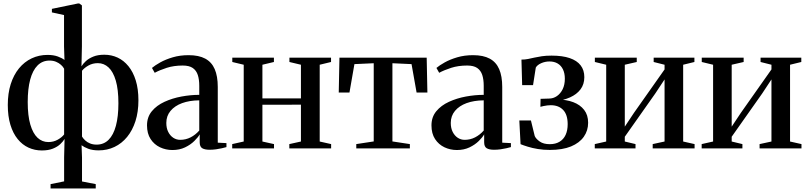

<svg xmlns="http://www.w3.org/2000/svg" viewBox="-20 -838 4562 1084"><path d="M265.5 226V201.5L342 186V51L344.5 -53.5Q336.5 -39.5 320.2 -24.2Q304 -9 278.5 1.2Q253 11.5 216 11.5Q176 11.5 141 -4.5Q106 -20.5 79.8 -52.8Q53.5 -85 38.8 -133.2Q24 -181.5 24 -245.5Q24 -311 40.5 -363Q57 -415 87.2 -452Q117.5 -489 158.8 -508.5Q200 -528 248.5 -528Q282 -528 306.5 -519Q331 -510 344 -499.5L341.5 -576V-753L273 -768V-788L420.5 -818.5H427.5L442.5 -807.5V-576L440 -463.5Q448.5 -478 464.8 -493Q481 -508 506.8 -518.5Q532.5 -529 569 -529Q609.5 -529 644.2 -512.8Q679 -496.5 705.2 -464.2Q731.5 -432 746.5 -383.8Q761.5 -335.5 761.5 -271.5Q761.5 -206.5 744.8 -154.2Q728 -102 697.8 -65Q667.5 -28 626.5 -8.5Q585.5 11 537 11Q502.5 11 478.2 1.8Q454 -7.5 440.5 -18L443 51V186.5L520.5 201.5V226ZM253 -36Q282.5 -36 306.2 -49.5Q330 -63 342 -79V-450Q335.5 -462 324 -472.2Q312.5 -482.5 296.5 -489.2Q280.5 -496 259.5 -496Q219.5 -496 192 -468.5Q164.5 -441 150.5 -388.8Q136.5 -336.5 136.5 -262Q136.5 -185 151.2 -134.8Q166 -84.5 192 -60.2Q218 -36 253 -36ZM525.5 -21.5Q566 -21.5 593.2 -48.8Q620.5 -76 634.5 -128.2Q648.5 -180.5 648.5 -255Q648.5 -332.5 633.8 -382.8Q619 -433 593 -457.2Q567 -481.5 532.5 -481.5Q503 -481.5 479.5 -468.2Q456 -455 443 -438.5V-67Q449.5 -56 461 -45.2Q472.5 -34.5 488.8 -28Q505 -21.5 525.5 -21.5Z M953.5 9Q916 9 883.2 -6.5Q850.5 -22 830.2 -53Q810 -84 810 -130Q810 -177 837.2 -210Q864.5 -243 908.8 -263.2Q953 -283.5 1004.5 -293Q1056 -302.5 1105 -302.5V-353.5Q1105 -389 1096.8 -414.5Q1088.5 -440 1068.5 -454Q1048.5 -468 1011.5 -468Q961.5 -468 921.2 -455Q881 -442 853.5 -427L838 -454.5Q855 -469 885 -485.8Q915 -502.5 955.5 -514.5Q996 -526.5 1045 -526.5Q1102.5 -526.5 1138.8 -507Q1175 -487.5 1192.2 -447.8Q1209.5 -408 1209.5 -347V-32.5L1258.5 -30V-7.5Q1248 -4.5 1232.8 -1Q1217.5 2.5 1199.8 5Q1182 7.5 1163 7.5Q1136.5 7.5 1122 -1Q1107.5 -9.5 1107.5 -35V-79.5Q1098.5 -63 1077.2 -42Q1056 -21 1024.8 -6Q993.5 9 953.5 9ZM997.5 -48.5Q1029 -48.5 1056.2 -62.5Q1083.5 -76.5 1105 -101V-271.5Q1050 -271 1008.2 -255.8Q966.5 -240.5 942.8 -212Q919 -183.5 919 -144Q919 -114.5 929.8 -93.2Q940.5 -72 958.2 -60.2Q976 -48.5 997.5 -48.5Z M1291 0V-24.5L1356 -39V-472.5L1291.5 -488V-512.5H1526.5V-488L1461.5 -472.5V-282.5H1679V-472.5L1614 -488V-512.5H1849V-488L1785 -472.5V-39L1849.5 -24.5V0H1613.5V-24.5L1679 -39V-247L1461.5 -246.5V-39L1527 -24.5V0Z M1991.5 0V-24.5L2090 -39.5V-481L1981 -476L1953 -315.5H1892.5L1896.5 -512.5H2389L2393 -315.5H2332L2303.5 -476L2195.5 -481V-39.5L2294 -24.5V0Z M2559.5 9Q2522 9 2489.2 -6.5Q2456.5 -22 2436.2 -53Q2416 -84 2416 -130Q2416 -177 2443.2 -210Q2470.5 -243 2514.8 -263.2Q2559 -283.5 2610.5 -293Q2662 -302.5 2711 -302.5V-353.5Q2711 -389 2702.8 -414.5Q2694.5 -440 2674.5 -454Q2654.5 -468 2617.5 -468Q2567.5 -468 2527.2 -455Q2487 -442 2459.5 -427L2444 -454.5Q2461 -469 2491 -485.8Q2521 -502.5 2561.5 -514.5Q2602 -526.5 2651 -526.5Q2708.5 -526.5 2744.8 -507Q2781 -487.5 2798.2 -447.8Q2815.5 -408 2815.5 -347V-32.5L2864.5 -30V-7.5Q2854 -4.5 2838.8 -1Q2823.5 2.5 2805.8 5Q2788 7.5 2769 7.5Q2742.5 7.5 2728 -1Q2713.5 -9.5 2713.5 -35V-79.5Q2704.5 -63 2683.2 -42Q2662 -21 2630.8 -6Q2599.5 9 2559.5 9ZM2603.5 -48.5Q2635 -48.5 2662.2 -62.5Q2689.5 -76.5 2711 -101V-271.5Q2656 -271 2614.2 -255.8Q2572.5 -240.5 2548.8 -212Q2525 -183.5 2525 -144Q2525 -114.5 2535.8 -93.2Q2546.5 -72 2564.2 -60.2Q2582 -48.5 2603.5 -48.5Z M3084.5 8.5Q3048 8.5 3016.2 3.2Q2984.5 -2 2959.8 -9.8Q2935 -17.5 2919 -24L2912 -158H2977.5L2999 -70Q3006 -54 3027.2 -39Q3048.5 -24 3084 -24Q3116.5 -24 3139.2 -37.8Q3162 -51.5 3173.5 -76.8Q3185 -102 3185 -137Q3185 -190.5 3159.5 -217.2Q3134 -244 3089.5 -244Q3081 -244 3070 -242.8Q3059 -241.5 3048.5 -239.2Q3038 -237 3031 -235L3032 -280L3079.5 -281.5Q3104 -281.5 3124.2 -295.5Q3144.5 -309.5 3156.8 -334.5Q3169 -359.5 3169 -393.5Q3169 -424 3158.5 -446Q3148 -468 3128.5 -479.5Q3109 -491 3082.5 -491Q3057.5 -491 3035.5 -481.2Q3013.5 -471.5 3005 -456.5L2989.5 -357.5H2928L2924 -501.5Q2944 -501.5 2961.2 -505Q2978.5 -508.5 2997.2 -512.8Q3016 -517 3039.2 -520.5Q3062.5 -524 3094 -524Q3155.5 -524 3196.5 -510Q3237.5 -496 3258.2 -469Q3279 -442 3279 -402.5Q3279 -362 3257.5 -333.5Q3236 -305 3198.2 -288.2Q3160.5 -271.5 3111.5 -265L3127 -276Q3177.5 -276 3216.5 -261.2Q3255.5 -246.5 3278 -217.5Q3300.5 -188.5 3300.5 -145Q3300.5 -100.5 3276 -65.8Q3251.5 -31 3203.8 -11.2Q3156 8.5 3084.5 8.5Z M3338 0V-24.5L3402.5 -39V-472.5L3338.5 -488V-512.5H3575V-488L3507.5 -472.5V-123L3559 -200.5L3732 -446V-472.5L3670.5 -488V-512.5H3900.5V-488L3837 -472.5V-39L3901.5 -24.5V0H3665V-24.5L3732 -39V-389.5L3679.5 -310L3507.5 -66V-39L3568 -24.5V0Z M3941.5 0V-24.5L4006 -39V-472.5L3942 -488V-512.5H4178.5V-488L4111 -472.5V-123L4162.5 -200.5L4335.5 -446V-472.5L4274 -488V-512.5H4504V-488L4440.5 -472.5V-39L4505 -24.5V0H4268.5V-24.5L4335.5 -39V-389.5L4283 -310L4111 -66V-39L4171.5 -24.5V0Z"/></svg>

Font: Merriweather 120pt Medium
Style: Regular
Weight: 500
Version: Version 2.100